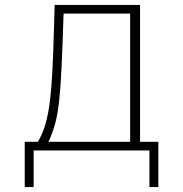

<svg xmlns="http://www.w3.org/2000/svg" viewBox="-20 -608 740 776"><path d="M80 148V-35H133Q149 -62 159 -91.5Q169 -121 176 -160.5Q183 -200 187.5 -256.5Q192 -313 195 -394Q198 -475 201 -588H546V-35H620V148H584V0H116V148ZM176 -35H506V-553H237Q233 -425 229 -340Q225 -255 219 -200Q213 -145 202.5 -107Q192 -69 176 -35Z"/></svg>

Font: Martian Mono Thin
Style: Regular
Weight: 100
Monospace: yes
Designer: Roman Shamin
Foundry: Evil Martians
Version: Version 1.000; ttfautohint (v1.8.4.7-5d5b)